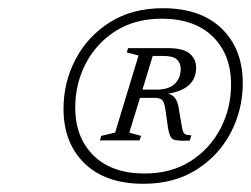

<svg xmlns="http://www.w3.org/2000/svg" viewBox="-20 -700 610 467"><path d="M376 -680Q468.5 -680 519.5 -630.2Q570.5 -580.5 570.5 -497.5Q570.5 -433.5 541.5 -377.8Q512.5 -322 458.2 -287.5Q404 -253 329 -253Q236.5 -253 185.5 -302.8Q134.5 -352.5 134.5 -435.5Q134.5 -499.5 163.5 -555.2Q192.5 -611 246.8 -645.5Q301 -680 376 -680ZM331.5 -278Q396.5 -278 443.5 -308Q490.5 -338 516.2 -387.2Q542 -436.5 542 -494.5Q542 -567.5 497.5 -611Q453 -654.5 373.5 -654.5Q308.5 -654.5 261.5 -624.8Q214.5 -595 188.8 -545.8Q163 -496.5 163 -438.5Q163 -365.5 207.5 -321.8Q252 -278 331.5 -278ZM445.5 -371 441.5 -358Q409 -356.5 400.5 -361.5Q392 -366.5 388.5 -389.5L382.5 -433Q379.5 -452 374.2 -457Q369 -462 357 -462H320.5L294.5 -377.5L323 -369.5L319.5 -358.5H223L226 -369.5L260 -377.5L317 -565L288.5 -572.5L291.5 -583H387Q425.5 -583 441.2 -569.8Q457 -556.5 457 -535.5Q457 -483 388.5 -472Q410 -468 414.5 -438L422 -394Q424.5 -378.5 428.5 -374.8Q432.5 -371 445.5 -371ZM377 -564H351.5L326.5 -482H360.5Q390 -482 404.8 -495.8Q419.5 -509.5 419.5 -532.5Q419.5 -547 410 -555.5Q400.5 -564 377 -564Z"/></svg>

Font: Newsreader Text Light
Style: Italic
Weight: 300
Italic angle: -17°
Designer: Hugues Gentile
Foundry: Production Type
Version: Version 1.001